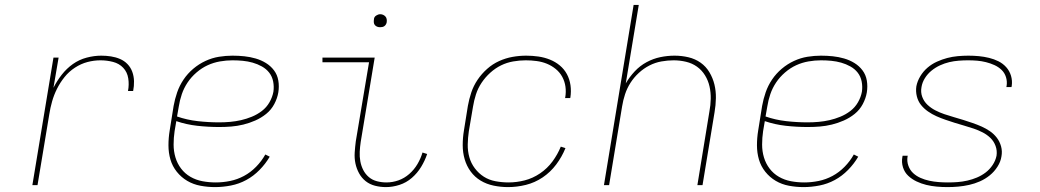

<svg xmlns="http://www.w3.org/2000/svg" viewBox="-20 -755 4240 783"><path d="M112 0 198 -520H219L198 -397Q212 -425 232 -450.5Q252 -476 277.5 -494Q303 -512 333.5 -520Q364 -528 393 -528Q413 -528 432.5 -525Q452 -522 469.5 -514.5Q487 -507 500 -493.5Q513 -480 519.5 -462Q526 -444 526.5 -424Q527 -404 523 -384H502Q507 -410 503 -435.5Q499 -461 482.5 -478.5Q466 -496 441 -502.5Q416 -509 390 -509Q363 -509 336.5 -502Q310 -495 285.5 -479Q261 -463 243 -440.5Q225 -418 212.5 -393Q200 -368 192.5 -341.5Q185 -315 181 -289L133 0Z M857 8Q827 8 797.5 2.5Q768 -3 743.5 -17.5Q719 -32 701 -54.5Q683 -77 675 -104.5Q667 -132 667 -162.5Q667 -193 672 -223L688 -323Q693 -351 702.5 -378.5Q712 -406 728.5 -430.5Q745 -455 768 -474.5Q791 -494 818 -506.5Q845 -519 873 -523.5Q901 -528 928 -528Q953 -528 976.5 -525.5Q1000 -523 1022.5 -516.5Q1045 -510 1064.5 -498Q1084 -486 1097.5 -468Q1111 -450 1115 -426.5Q1119 -403 1115 -378Q1111 -354 1098.5 -330.5Q1086 -307 1065.5 -290.5Q1045 -274 1021 -263.5Q997 -253 972.5 -247Q948 -241 923.5 -239Q899 -237 874 -237Q829 -237 784.5 -242Q740 -247 699 -261L692 -220Q688 -193 688 -165.5Q688 -138 695.5 -113Q703 -88 718.5 -67.5Q734 -47 756.5 -34Q779 -21 805.5 -16Q832 -11 860 -11Q889 -11 918.5 -17Q948 -23 975 -37.5Q1002 -52 1024.5 -75Q1047 -98 1062 -125L1080 -116Q1063 -87 1038.5 -62Q1014 -37 984.5 -21Q955 -5 922 1.5Q889 8 857 8ZM874 -256Q896 -256 918.5 -258Q941 -260 963 -265Q985 -270 1007 -279Q1029 -288 1048 -302.5Q1067 -317 1079 -338Q1091 -359 1095 -381Q1098 -402 1094 -422.5Q1090 -443 1078 -458.5Q1066 -474 1048 -484Q1030 -494 1010.5 -499.5Q991 -505 970.5 -507Q950 -509 928 -509Q903 -509 877 -504.5Q851 -500 827 -489Q803 -478 781.5 -459.5Q760 -441 745 -418.5Q730 -396 721.5 -371Q713 -346 709 -320L702 -280Q742 -266 786 -261Q830 -256 874 -256Z M1554 8Q1531 8 1509.5 2.5Q1488 -3 1471.5 -16Q1455 -29 1444.5 -48Q1434 -67 1429.5 -88.5Q1425 -110 1426.5 -133Q1428 -156 1431 -179L1485 -501H1295V-520H1508L1451 -176Q1448 -156 1447 -136Q1446 -116 1449.5 -97Q1453 -78 1461.5 -61.5Q1470 -45 1484 -33Q1498 -21 1517 -16Q1536 -11 1556 -11Q1581 -11 1605 -19.5Q1629 -28 1649 -45.5Q1669 -63 1682.5 -86Q1696 -109 1703 -133L1722 -127Q1713 -100 1697.5 -74.5Q1682 -49 1659.5 -29.5Q1637 -10 1609 -1Q1581 8 1554 8ZM1530 -644Q1524 -644 1518.5 -646Q1513 -648 1509 -652.5Q1505 -657 1504.5 -663.5Q1504 -670 1505 -676Q1505 -681 1507.5 -685Q1510 -689 1514 -691.5Q1518 -694 1522 -695.5Q1526 -697 1531 -697Q1537 -697 1542.5 -694.5Q1548 -692 1552 -687.5Q1556 -683 1557 -676.5Q1558 -670 1557 -664Q1556 -659 1553.5 -655Q1551 -651 1547.5 -648.5Q1544 -646 1539.5 -645Q1535 -644 1530 -644Z M2052 8Q2022 8 1993 2Q1964 -4 1940 -18.5Q1916 -33 1899.5 -55.5Q1883 -78 1875 -105.5Q1867 -133 1867 -163Q1867 -193 1872 -223L1888 -323Q1893 -351 1902 -378Q1911 -405 1927.5 -429.5Q1944 -454 1966.5 -474Q1989 -494 2015.5 -506Q2042 -518 2070 -523Q2098 -528 2126 -528Q2151 -528 2175.5 -524.5Q2200 -521 2222.5 -512Q2245 -503 2263 -488Q2281 -473 2292 -452.5Q2303 -432 2306.5 -407.5Q2310 -383 2306 -357L2305 -355H2284L2285 -357Q2289 -380 2286 -401.5Q2283 -423 2273 -441.5Q2263 -460 2246.5 -473.5Q2230 -487 2210.5 -495Q2191 -503 2169 -506Q2147 -509 2124 -509Q2099 -509 2073 -504.5Q2047 -500 2023.5 -488.5Q2000 -477 1979.5 -458.5Q1959 -440 1944 -417.5Q1929 -395 1921 -370Q1913 -345 1909 -320L1892 -220Q1888 -193 1887.5 -166Q1887 -139 1894 -114Q1901 -89 1916.5 -68.5Q1932 -48 1953 -34.5Q1974 -21 2000.5 -16Q2027 -11 2054 -11Q2087 -11 2120 -19.5Q2153 -28 2182.5 -48Q2212 -68 2233 -96.5Q2254 -125 2267 -157L2286 -151Q2272 -116 2248.5 -84.5Q2225 -53 2193 -31.5Q2161 -10 2124.5 -1Q2088 8 2052 8Z M2443 0 2564 -735H2585L2532 -415Q2547 -441 2568.5 -464Q2590 -487 2617 -501.5Q2644 -516 2673 -522Q2702 -528 2731 -528Q2760 -528 2787.5 -521.5Q2815 -515 2837 -499.5Q2859 -484 2873 -460.5Q2887 -437 2893.5 -410.5Q2900 -384 2899.5 -355Q2899 -326 2894 -297L2845 0H2824L2873 -300Q2878 -326 2878.5 -352Q2879 -378 2873.5 -402.5Q2868 -427 2855 -448Q2842 -469 2822.5 -483Q2803 -497 2778 -503Q2753 -509 2727 -509Q2703 -509 2677.5 -504.5Q2652 -500 2628.5 -488Q2605 -476 2585 -457.5Q2565 -439 2551 -417Q2537 -395 2529 -370.5Q2521 -346 2517 -321L2464 0Z M3257 8Q3227 8 3197.5 2.5Q3168 -3 3143.5 -17.5Q3119 -32 3101 -54.5Q3083 -77 3075 -104.5Q3067 -132 3067 -162.5Q3067 -193 3072 -223L3088 -323Q3093 -351 3102.5 -378.5Q3112 -406 3128.5 -430.5Q3145 -455 3168 -474.5Q3191 -494 3218 -506.5Q3245 -519 3273 -523.5Q3301 -528 3328 -528Q3353 -528 3376.5 -525.5Q3400 -523 3422.5 -516.5Q3445 -510 3464.5 -498Q3484 -486 3497.5 -468Q3511 -450 3515 -426.5Q3519 -403 3515 -378Q3511 -354 3498.5 -330.5Q3486 -307 3465.5 -290.5Q3445 -274 3421 -263.5Q3397 -253 3372.5 -247Q3348 -241 3323.5 -239Q3299 -237 3274 -237Q3229 -237 3184.5 -242Q3140 -247 3099 -261L3092 -220Q3088 -193 3088 -165.5Q3088 -138 3095.5 -113Q3103 -88 3118.5 -67.5Q3134 -47 3156.5 -34Q3179 -21 3205.5 -16Q3232 -11 3260 -11Q3289 -11 3318.5 -17Q3348 -23 3375 -37.5Q3402 -52 3424.5 -75Q3447 -98 3462 -125L3480 -116Q3463 -87 3438.5 -62Q3414 -37 3384.5 -21Q3355 -5 3322 1.5Q3289 8 3257 8ZM3274 -256Q3296 -256 3318.5 -258Q3341 -260 3363 -265Q3385 -270 3407 -279Q3429 -288 3448 -302.5Q3467 -317 3479 -338Q3491 -359 3495 -381Q3498 -402 3494 -422.5Q3490 -443 3478 -458.5Q3466 -474 3448 -484Q3430 -494 3410.5 -499.5Q3391 -505 3370.5 -507Q3350 -509 3328 -509Q3303 -509 3277 -504.5Q3251 -500 3227 -489Q3203 -478 3181.5 -459.5Q3160 -441 3145 -418.5Q3130 -396 3121.5 -371Q3113 -346 3109 -320L3102 -280Q3142 -266 3186 -261Q3230 -256 3274 -256Z M3844 8Q3822 8 3800 6Q3778 4 3757.5 -1Q3737 -6 3718 -15Q3699 -24 3684 -38Q3669 -52 3662.5 -72.5Q3656 -93 3660 -115L3661 -120H3682L3681 -116Q3678 -97 3684.5 -79Q3691 -61 3704 -49Q3717 -37 3734 -29.5Q3751 -22 3769.5 -18Q3788 -14 3807.5 -12.5Q3827 -11 3846 -11Q3866 -11 3885.5 -12.5Q3905 -14 3925 -18.5Q3945 -23 3964 -31Q3983 -39 3999.5 -51.5Q4016 -64 4028 -82Q4040 -100 4044 -120Q4047 -141 4040 -160Q4033 -179 4019 -192.5Q4005 -206 3987.5 -215Q3970 -224 3951 -230.5Q3932 -237 3912.5 -242.5Q3893 -248 3874 -254Q3855 -260 3836 -266.5Q3817 -273 3799 -281Q3781 -289 3764.5 -300.5Q3748 -312 3736 -327Q3724 -342 3719 -362Q3714 -382 3717 -403Q3721 -424 3733 -444Q3745 -464 3762.5 -479Q3780 -494 3801 -503.5Q3822 -513 3843 -518.5Q3864 -524 3886 -526Q3908 -528 3929 -528Q3951 -528 3972 -526Q3993 -524 4013.5 -519Q4034 -514 4052 -505Q4070 -496 4083.5 -481Q4097 -466 4103 -446Q4109 -426 4106 -405L4105 -400H4084L4085 -404Q4088 -423 4082.5 -440.5Q4077 -458 4064.5 -470Q4052 -482 4035.5 -489.5Q4019 -497 4001 -501.5Q3983 -506 3965 -507.5Q3947 -509 3928 -509Q3909 -509 3889.5 -507.5Q3870 -506 3851 -501.5Q3832 -497 3813.5 -488.5Q3795 -480 3779 -467Q3763 -454 3752 -436.5Q3741 -419 3738 -400Q3734 -379 3741 -360Q3748 -341 3762.5 -327.5Q3777 -314 3794.5 -305Q3812 -296 3831 -289.5Q3850 -283 3869.5 -277.5Q3889 -272 3908 -266Q3927 -260 3946 -253.5Q3965 -247 3983 -239Q4001 -231 4017 -220Q4033 -209 4045 -193.5Q4057 -178 4062.5 -158Q4068 -138 4064 -117Q4061 -96 4048 -75.5Q4035 -55 4016.5 -40Q3998 -25 3976.5 -15.5Q3955 -6 3932.5 -1Q3910 4 3888 6Q3866 8 3844 8Z"/></svg>

Font: Iosevka Thin Extended
Style: Italic
Weight: 100
Width: 7
Italic angle: -9°
Monospace: yes
Designer: Belleve Invis
Foundry: Belleve Invis
Version: Version 32.5.0; ttfautohint (v1.8.4)